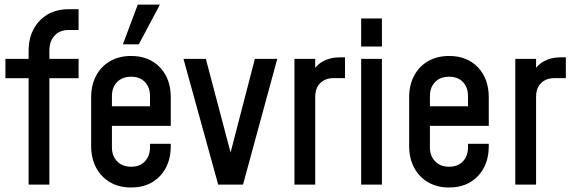

<svg xmlns="http://www.w3.org/2000/svg" viewBox="-20 -800 2475 832"><path d="M104 0V-461H3.5V-545H104V-580.5Q104 -633 125.5 -673.5Q147 -714 185.8 -737Q224.5 -760 277 -760H320.5V-670H277Q239 -670 216.5 -645.5Q194 -621 194 -580.5V-545H320.5V-461H194V0Z M548 12.5Q496.5 12.5 457.5 -10Q418.5 -32.5 396.8 -73Q375 -113.5 375 -167V-378.5Q375 -432 396.8 -472.5Q418.5 -513 457.5 -535.2Q496.5 -557.5 548 -557.5Q626 -557.5 673 -508.2Q720 -459 720 -378.5V-254.5H450V-339.5H630V-383.5Q630 -421.5 608.2 -444.5Q586.5 -467.5 548 -467.5Q510 -467.5 487.5 -444.5Q465 -421.5 465 -383.5V-162Q465 -124.5 487.5 -101Q510 -77.5 548 -77.5Q586.5 -77.5 608.2 -101Q630 -124.5 630 -162V-177H720V-167Q720 -86.5 673 -37Q626 12.5 548 12.5ZM512.5 -608 577 -780H673L581.5 -608Z M925.5 0 775 -545H872L989.5 -100H969L1084.5 -545H1181.5L1033 0Z M1256 0V-545H1346V-463L1330 -482Q1348 -516.5 1379.2 -534Q1410.5 -551.5 1451 -551.5H1475V-461.5H1426.5Q1389.5 -461.5 1367.8 -440Q1346 -418.5 1346 -380.5V0Z M1545 0V-545H1635V0ZM1545 -598.5V-720H1635V-598.5Z M1926 12.5Q1874.5 12.5 1835.5 -10Q1796.5 -32.5 1774.8 -73Q1753 -113.5 1753 -167V-378.5Q1753 -432 1774.8 -472.5Q1796.5 -513 1835.5 -535.2Q1874.5 -557.5 1926 -557.5Q2004 -557.5 2051 -508.2Q2098 -459 2098 -378.5V-254.5H1828V-339.5H2008V-383.5Q2008 -421.5 1986.2 -444.5Q1964.5 -467.5 1926 -467.5Q1888 -467.5 1865.5 -444.5Q1843 -421.5 1843 -383.5V-162Q1843 -124.5 1865.5 -101Q1888 -77.5 1926 -77.5Q1964.5 -77.5 1986.2 -101Q2008 -124.5 2008 -162V-177H2098V-167Q2098 -86.5 2051 -37Q2004 12.5 1926 12.5Z M2213 0V-545H2303V-463L2287 -482Q2305 -516.5 2336.2 -534Q2367.5 -551.5 2408 -551.5H2432V-461.5H2383.5Q2346.5 -461.5 2324.8 -440Q2303 -418.5 2303 -380.5V0Z"/></svg>

Font: Mohave Medium
Style: Regular
Weight: 500
Designer: Gumpita Rahayu
Foundry: Tokotype
Version: Version 2.003